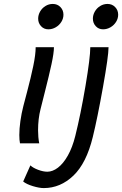

<svg xmlns="http://www.w3.org/2000/svg" viewBox="-20 -728 620 975"><path d="M248 -708Q271.5 -708 286.9 -692.1Q302.2 -676.3 302.2 -653.3Q302.2 -634.3 291.7 -617.2Q281.2 -600.1 263.4 -589.6Q245.6 -579.1 225.6 -579.1Q203.1 -579.1 188.5 -595Q173.8 -610.8 173.8 -633.3Q173.8 -652.3 183.8 -669.7Q193.8 -687 210.9 -697.5Q228 -708 248 -708ZM208 -261.7 186 -174.3Q173.3 -125 173.3 -66.4Q173.3 -30.8 179.2 0H81.5Q78.1 -16.6 78.1 -42.5Q78.1 -74.2 83.5 -113Q88.9 -151.9 98.6 -189.5L117.7 -262.2Q136.7 -334 148.9 -392.6Q161.1 -451.2 161.1 -488.3H253.9Q253.9 -459.5 241.5 -401.9Q229 -344.2 208 -261.7ZM451.2 -32.2Q418.9 100.6 352.8 163.8Q286.6 227.1 202.1 227.1Q179.7 227.1 147.2 217.3Q114.7 207.5 97.7 193.8L134.3 111.8Q147.5 124.5 173.6 134.3Q199.7 144 220.2 144Q247.1 144 274.2 123.5Q301.3 103 324.5 62Q347.7 21 362.3 -37.6Q389.6 -147 414.1 -291.5Q438.5 -436 438.5 -488.3H531.2Q531.2 -443.8 502.9 -285.6Q474.6 -127.4 451.2 -32.2ZM525.9 -708Q549.3 -708 564.7 -692.1Q580.1 -676.3 580.1 -653.3Q580.1 -634.3 569.6 -617.2Q559.1 -600.1 541.3 -589.6Q523.4 -579.1 503.4 -579.1Q481 -579.1 466.3 -595Q451.7 -610.8 451.7 -633.3Q451.7 -652.3 461.7 -669.7Q471.7 -687 488.8 -697.5Q505.9 -708 525.9 -708Z"/></svg>

Font: Lesson One
Style: Italic
Weight: 400
Italic angle: -14°
Designer: But Ko, Victor Gaultney, Annie Olsen, Julie Remington, Don Collingsworth, Eric Hays, Becca Hirsbrunner
Version: Version 1.100